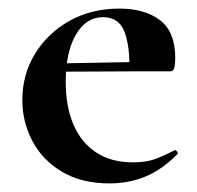

<svg xmlns="http://www.w3.org/2000/svg" viewBox="-20 -415 458 447"><path d="M235 12Q170 12 124.5 -15Q79 -42 55.5 -86.5Q32 -131 32 -182Q32 -241 61 -289Q90 -337 141 -366Q192 -395 258 -395Q317 -395 352.5 -368Q388 -341 388 -280Q388 -267 386 -258Q384 -249 377 -249H281Q283 -306 270 -340.5Q257 -375 220 -375Q180 -375 156.5 -334Q133 -293 133 -225Q133 -167 151 -125Q169 -83 204 -60Q239 -37 290 -37Q320 -37 340.5 -44.5Q361 -52 386 -65Q388 -67 391.5 -63Q395 -59 393 -56Q356 -19 317.5 -3.5Q279 12 235 12ZM98 -248 97 -267 316 -271V-249Z"/></svg>

Font: Cormorant Infant Light
Style: Regular
Weight: 300
Designer: Christian Thalmann (Catharsis Fonts)
Foundry: Catharsis Fonts
Version: Version 4.001